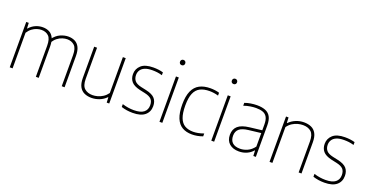

<svg xmlns="http://www.w3.org/2000/svg" viewBox="-32 -1441 4127 2148"><g transform="rotate(20 2032.0 -367.0)"><path d="M85 0V-540H115L118 -475H122Q154.5 -512 195.8 -530Q237 -548 281 -548Q324.5 -548 358.2 -531Q392 -514 411 -475Q430 -436 430 -369.5V0H396V-369Q396 -451.5 363.2 -483.2Q330.5 -515 277.5 -515Q252 -515 223.2 -506Q194.5 -497 167.5 -477Q140.5 -457 119 -423.5V0ZM704 0V-369Q704 -451.5 670 -483.2Q636 -515 583 -515Q557.5 -515 526.8 -505.5Q496 -496 466.5 -472.8Q437 -449.5 415.5 -408.5L402.5 -450.5Q443.5 -506 492.5 -527Q541.5 -548 585 -548Q629 -548 663.8 -531Q698.5 -514 718.2 -475Q738 -436 738 -369.5V0Z M1059 9Q1011 9 973.8 -8Q936.5 -25 915.2 -64.2Q894 -103.5 894 -169.5V-540H928V-169Q928 -88 965 -56Q1002 -24 1060 -24Q1088.5 -24 1120.5 -32.8Q1152.5 -41.5 1182.5 -61Q1212.5 -80.5 1235.5 -112.5V-540H1269.5V0H1239.5L1236.5 -62H1232.5Q1197.5 -26.5 1152.2 -8.8Q1107 9 1059 9Z M1550.5 9Q1513.5 9 1480.2 4Q1447 -1 1414.5 -11.5V-45.5Q1454.5 -33.5 1486.8 -28.8Q1519 -24 1552 -24Q1632 -24 1669.5 -53.8Q1707 -83.5 1707 -137Q1707 -184 1683.2 -209Q1659.5 -234 1603.5 -246L1539 -260Q1466.5 -277 1436.5 -312.5Q1406.5 -348 1406.5 -401.5Q1406.5 -464.5 1453.2 -506.2Q1500 -548 1597 -548Q1629 -548 1657.5 -544.5Q1686 -541 1714.5 -533V-499Q1681.5 -508.5 1654.5 -511.8Q1627.5 -515 1597 -515Q1541.5 -515 1507.5 -500.2Q1473.5 -485.5 1457.8 -460.2Q1442 -435 1442 -403Q1442 -362.5 1464 -335.5Q1486 -308.5 1541.5 -296L1606 -282Q1682.5 -265 1712.5 -230Q1742.5 -195 1742.5 -140Q1742.5 -71.5 1694.5 -31.2Q1646.5 9 1550.5 9Z M1867.5 0V-540H1901.5V0ZM1884.5 -680Q1871 -680 1862.2 -688.5Q1853.5 -697 1853.5 -711Q1853.5 -725.5 1862.2 -734.2Q1871 -743 1884.5 -743Q1898 -743 1906.8 -734.2Q1915.5 -725.5 1915.5 -711Q1915.5 -697 1906.8 -688.5Q1898 -680 1884.5 -680Z M2255.5 9Q2187 9 2139 -19.2Q2091 -47.5 2065.8 -109Q2040.5 -170.5 2040.5 -270Q2040.5 -369.5 2067.8 -430.8Q2095 -492 2148 -520Q2201 -548 2278 -548Q2303.5 -548 2331 -544.5Q2358.5 -541 2383 -533.5V-499.5Q2356.5 -507.5 2330 -511.2Q2303.5 -515 2279 -515Q2211.5 -515 2166.5 -492Q2121.5 -469 2099 -415.8Q2076.5 -362.5 2076.5 -272Q2076.5 -180.5 2097.2 -126Q2118 -71.5 2158.8 -47.8Q2199.5 -24 2259 -24Q2285.5 -24 2316 -29.8Q2346.5 -35.5 2383 -48.5V-14.5Q2350.5 -2.5 2318.8 3.2Q2287 9 2255.5 9Z M2484.5 0V-540H2518.5V0ZM2501.5 -680Q2488 -680 2479.2 -688.5Q2470.5 -697 2470.5 -711Q2470.5 -725.5 2479.2 -734.2Q2488 -743 2501.5 -743Q2515 -743 2523.8 -734.2Q2532.5 -725.5 2532.5 -711Q2532.5 -697 2523.8 -688.5Q2515 -680 2501.5 -680Z M2814.5 8Q2742.5 8 2700 -29Q2657.5 -66 2657.5 -133.5Q2657.5 -201 2700.5 -238.8Q2743.5 -276.5 2837 -287L3000.5 -306.5L3002 -273.5L2836 -254Q2761 -245.5 2727.8 -216.8Q2694.5 -188 2694.5 -136.5Q2694.5 -82 2725 -53.5Q2755.5 -25 2816 -25Q2860 -25 2903.5 -44.8Q2947 -64.5 2981 -110V-373Q2981 -429.5 2963.5 -460.2Q2946 -491 2912.8 -503Q2879.5 -515 2832 -515Q2801.5 -515 2763.8 -509.2Q2726 -503.5 2686.5 -489.5V-523.5Q2718 -535.5 2757.2 -541.8Q2796.5 -548 2832 -548Q2890 -548 2931 -532Q2972 -516 2993.5 -477.8Q3015 -439.5 3015 -373V0H2985L2982 -64H2978Q2950.5 -30.5 2907.5 -11.2Q2864.5 8 2814.5 8Z M3178 0V-540H3208L3211 -475.5H3215Q3250 -510.5 3295.5 -529.2Q3341 -548 3391 -548Q3440.5 -548 3478.2 -531Q3516 -514 3537.2 -474.8Q3558.5 -435.5 3558.5 -369V0H3524.5V-369Q3524.5 -450.5 3488.2 -482.8Q3452 -515 3390 -515Q3362 -515 3330 -506.8Q3298 -498.5 3267 -479Q3236 -459.5 3212 -426.5V0Z M3832.5 9Q3795.5 9 3762.2 4Q3729 -1 3696.5 -11.5V-45.5Q3736.5 -33.5 3768.8 -28.8Q3801 -24 3834 -24Q3914 -24 3951.5 -53.8Q3989 -83.5 3989 -137Q3989 -184 3965.2 -209Q3941.5 -234 3885.5 -246L3821 -260Q3748.5 -277 3718.5 -312.5Q3688.5 -348 3688.5 -401.5Q3688.5 -464.5 3735.2 -506.2Q3782 -548 3879 -548Q3911 -548 3939.5 -544.5Q3968 -541 3996.5 -533V-499Q3963.5 -508.5 3936.5 -511.8Q3909.5 -515 3879 -515Q3823.5 -515 3789.5 -500.2Q3755.5 -485.5 3739.8 -460.2Q3724 -435 3724 -403Q3724 -362.5 3746 -335.5Q3768 -308.5 3823.5 -296L3888 -282Q3964.5 -265 3994.5 -230Q4024.5 -195 4024.5 -140Q4024.5 -71.5 3976.5 -31.2Q3928.5 9 3832.5 9Z"/></g></svg>

Font: Encode Sans Condensed Thin Thin
Style: Regular
Weight: 250
Version: Version 3.002